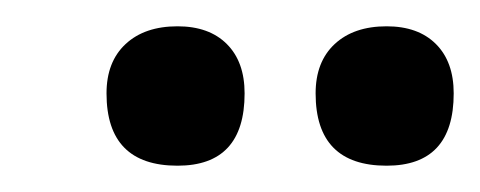

<svg xmlns="http://www.w3.org/2000/svg" viewBox="-20 -590 365 146"><path d="M274 -464Q220 -464 220 -519Q220 -543 234.5 -556.5Q249 -570 274 -570Q298 -570 311.5 -556.5Q325 -543 325 -519Q325 -464 274 -464ZM115 -464Q61 -464 61 -519Q61 -543 75.5 -556.5Q90 -570 115 -570Q139 -570 152.5 -556.5Q166 -543 166 -519Q166 -464 115 -464Z"/></svg>

Font: Cormorant Garamond Light
Style: Bold Italic
Weight: 700
Italic angle: -10°
Version: Version 4.001